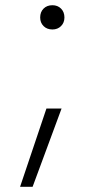

<svg xmlns="http://www.w3.org/2000/svg" viewBox="-20 -546 390 736"><path d="M57 170 158 -130H216L105 170ZM181 -433Q160 -433 147 -446Q134 -459 134 -479Q134 -500 147 -513Q160 -526 181 -526Q201 -526 214 -513Q227 -500 227 -479Q227 -459 214 -446Q201 -433 181 -433Z"/></svg>

Font: M PLUS 2 Light
Style: Regular
Weight: 300
Designer: Coji Morishita
Foundry: UNDERFOREST DESIGN
Version: Version 1.001